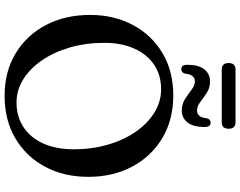

<svg xmlns="http://www.w3.org/2000/svg" viewBox="-125 -903 1046 836"><g transform="rotate(90 398.0 -485.0)"><path d="M395.5 -716.5Q501.5 -716.5 581.2 -668.8Q661 -621 705.5 -537.5Q750 -454 750 -346.5Q750 -240 705.8 -157.8Q661.5 -75.5 582.2 -28.8Q503 18 397 18Q292 18 212.8 -29.8Q133.5 -77.5 89.2 -161.5Q45 -245.5 45 -354.5Q45 -458.5 88.8 -540.5Q132.5 -622.5 211.2 -669.5Q290 -716.5 395.5 -716.5ZM630 -283Q630 -362 610 -431.2Q590 -500.5 554 -552.5Q518 -604.5 470.5 -634Q423 -663.5 368.5 -663.5Q307.5 -663.5 262.2 -633.2Q217 -603 191.8 -547.2Q166.5 -491.5 166.5 -416Q166.5 -335.5 186.8 -266Q207 -196.5 242.8 -144.5Q278.5 -92.5 325.5 -63.2Q372.5 -34 426.5 -34Q487 -34 533 -64Q579 -94 604.5 -149.8Q630 -205.5 630 -283ZM461.5 -753.5Q433 -753.5 411 -767.8Q389 -782 370.5 -796.2Q352 -810.5 334 -810.5Q305 -810.5 300.5 -768Q296.5 -751.5 281 -751.5Q262 -751.5 262 -777Q262 -826.5 281.8 -851.5Q301.5 -876.5 334 -876.5Q362.5 -876.5 384.2 -862.2Q406 -848 424.2 -834Q442.5 -820 461.5 -820Q491 -820 495 -862Q498.5 -879 514.5 -879Q533 -879 533 -853.5Q533 -803.5 513.2 -778.5Q493.5 -753.5 461.5 -753.5ZM254.5 -957.5Q254.5 -987.5 283 -987.5H512Q540.5 -987.5 540.5 -957.5Q540.5 -927.5 512 -927.5H283Q254.5 -927.5 254.5 -957.5Z"/></g></svg>

Font: Fraunces 9pt S050
Style: Regular
Weight: 400
Version: Version 1.000; ttfautohint (v1.8.3)